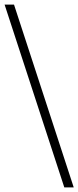

<svg xmlns="http://www.w3.org/2000/svg" viewBox="-41 -764 341 836"><path d="M239 52 -21 -744H20L280 52Z"/></svg>

Font: Mulish ExtraLight ExtraLight
Style: Regular
Weight: 250
Version: Version 3.603